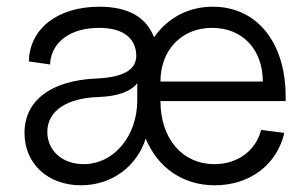

<svg xmlns="http://www.w3.org/2000/svg" viewBox="-20 -536 918 572"><path d="M620 16C724 16 805 -45 827 -140L758 -149C742 -87 688 -47 619 -47C523 -47 458 -123 458 -235H831V-248C831 -410 745 -516 614 -516C540 -516 479 -482 439 -425C415 -486 361 -516 276 -516C152 -516 68 -451 66 -353L129 -344C132 -410 189 -453 275 -453C339 -453 378 -429 385 -383C393 -332 355 -306 266 -302C131 -296 53 -236 53 -140C53 -48 123 16 221 16C314 16 388 -41 414 -123C450 -37 524 16 620 16ZM763 -293H458C458 -387 521 -453 612 -453C702 -453 763 -389 763 -293ZM229 -47C166 -47 121 -87 121 -143C121 -205 178 -244 274 -247C330 -249 369 -263 389 -288V-238C389 -130 319 -47 229 -47Z"/></svg>

Font: Uncut Sans Book
Style: Regular
Weight: 350
Designer: Kasper Nordkvist
Foundry: UNCUT.wtf
Version: Version 1.304;Glyphs 3.2 (3246)